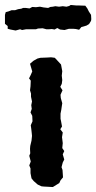

<svg xmlns="http://www.w3.org/2000/svg" viewBox="-62 -740 388 774"><path d="M61 -42V-61L56 -73L62 -89L56 -112L60 -122L59 -140L60 -152L65 -173L67 -192L66 -203L64 -221L62 -235L69 -251L68 -273L61 -287L66 -301L64 -316L67 -331L63 -350V-363L59 -376L61 -392L62 -415L55 -424L62 -438L68 -452L59 -483L73 -495L89 -504L101 -507L127 -508L144 -509L159 -507L173 -492L184 -480L189 -453L187 -435L189 -417L187 -402L181 -390L190 -376L182 -358L183 -345L189 -324L187 -311L185 -297L182 -282V-261L184 -252L188 -230L181 -219L191 -206L188 -187L191 -163L189 -143L197 -131L191 -118L197 -97L191 -85L186 -66L190 -55L192 -25L182 -13L177 -2L151 14L114 12L105 11L90 4L74 -10L65 -21ZM1 -617 -20 -621 -31 -624V-635L-42 -644V-661V-680L-39 -691L-28 -694L-15 -699H-1L11 -703L24 -705L31 -708H42L57 -706L68 -712L83 -711L99 -713L114 -710L132 -708L141 -712L151 -713L161 -715L176 -713L191 -715L206 -713L217 -716L223 -720L245 -718H254L282 -717L290 -706L296 -694L305 -680L306 -663L305 -656L297 -643L287 -637L274 -633L266 -631L257 -620L244 -623L233 -624H216L198 -619L180 -621L169 -627L158 -621L147 -623L135 -622H125L110 -626L91 -625L83 -622H69H61H43L27 -619L19 -622Z"/></svg>

Font: Winky Rough Medium
Style: Regular
Weight: 500
Designer: Simon Atzbach
Foundry: typofactur
Version: Version 1.206; ttfautohint (v1.8.4.7-5d5b)